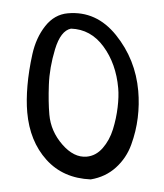

<svg xmlns="http://www.w3.org/2000/svg" viewBox="-45 -559 535 627"><g transform="rotate(-5 223.0 -245.5)"><path d="M40 -208Q40 -247.1 48.3 -294.9Q56.6 -342.8 73.2 -395.5Q89.8 -448.2 123 -483.4Q156.2 -518.6 200.2 -518.6Q293.9 -518.6 350.6 -434.1Q407.2 -349.6 407.2 -246.1Q407.2 -202.1 397.9 -158.7Q388.7 -115.2 369.1 -73.2Q349.6 -31.2 313 -3.4Q276.4 24.4 227.5 28.3Q137.7 16.6 88.9 -48.3Q40 -113.3 40 -208ZM206.1 -467.8Q171.9 -463.9 148.4 -405.3Q125 -346.7 118.2 -291.5Q111.3 -236.3 111.3 -194.3Q111.3 -139.6 145 -93.3Q178.7 -46.9 220.7 -46.9Q251 -46.9 275.4 -70.3Q299.8 -93.8 314 -128.4Q328.1 -163.1 335.4 -198.2Q342.8 -233.4 342.8 -260.7Q342.8 -340.8 306.6 -400.4Q270.5 -460 206.1 -467.8Z"/></g></svg>

Font: Neucha
Style: Regular
Weight: 400
Designer: Jovanny Lemonad
Foundry: Jovanny Lemonad
Version: Version 001.001